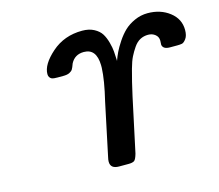

<svg xmlns="http://www.w3.org/2000/svg" viewBox="-102 -848 1118 978"><g transform="rotate(-15 457.5 -358.5)"><path d="M179.2 -548.8Q179.2 -599.6 245.6 -658.2Q312 -716.8 407.2 -716.8Q443.4 -716.8 469.2 -702.9Q495.1 -689 507.6 -668.9Q520 -648.9 527.6 -620.8Q535.2 -592.8 536.6 -573Q538.1 -553.2 539.1 -529.8Q539.1 -524.9 539.1 -522Q546.9 -543.9 556.9 -564.9Q566.9 -585.9 586.4 -615.5Q606 -645 627.9 -666Q649.9 -687 682.9 -701.9Q715.8 -716.8 752 -716.8Q819.8 -716.8 867.4 -679.9Q915 -643.1 915 -585Q915 -555.2 903.1 -539.1Q891.1 -522.9 881.1 -521Q871.1 -519 856.9 -519H817.9Q781.7 -519 777.8 -543L778.8 -564.9Q778.8 -585 763.4 -597.4Q748 -609.9 726.1 -609.9Q703.1 -609.9 684.1 -599.9Q665 -589.8 649.9 -567.9Q634.8 -545.9 623.8 -523.9Q612.8 -502 602.3 -463.9Q591.8 -425.8 585.4 -398.9Q579.1 -372.1 568.8 -327.1L507.8 -42Q500 -14.2 491.2 -6.8Q481.4 0 460.9 0H410.2Q365.2 0 365.2 -37.1Q365.2 -46.9 368.2 -59.1L426.8 -336.9Q452.6 -443.8 455.1 -508.8V-522.9Q453.1 -609.9 387.2 -609.9Q339.4 -609.9 317.9 -568.8Q310.1 -546.9 304.9 -538.8Q299.8 -530.8 287.8 -524.9Q275.9 -519 253.9 -519H225.1Q203.1 -519 195.8 -522Q179.2 -529.8 179.2 -548.8Z"/></g></svg>

Font: CMU Sans Serif
Style: BoldOblique
Weight: 700
Italic angle: -12°
Version: Version 0.7.0